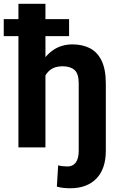

<svg xmlns="http://www.w3.org/2000/svg" viewBox="-45 -770 625 1003"><path d="M366.2 -230H507.8V17.1Q507.8 112.3 458.5 162.8Q409.2 213.4 322.3 213.4Q303.7 213.4 287.1 211.7Q270.5 210 252 205.1L258.8 93.7Q269.5 96.7 282 98.1Q294.4 99.6 307.6 99.6Q335.9 99.6 351.1 78.6Q366.2 57.6 366.2 17.1ZM192.4 -750V0H51.3V-750ZM171.4 -282.2 132.3 -281.2Q132.3 -355.5 157.5 -413.6Q182.6 -471.7 227.8 -504.9Q272.9 -538.1 333.5 -538.1Q385.7 -538.1 424.8 -518.1Q463.9 -498 485.8 -452.9Q507.8 -407.7 507.8 -333V0H366.2V-334Q366.2 -385.3 344.2 -404.5Q322.3 -423.8 281.7 -423.8Q241.7 -423.8 217.5 -405Q193.4 -386.2 182.4 -354.2Q171.4 -322.3 171.4 -282.2ZM315.9 -669.9V-581.1H-25.4V-669.9Z"/></svg>

Font: RobotoDEMO
Style: Regular
Weight: 400
Designer: Christian Robertson
Foundry: Google
Version: Version 2.136